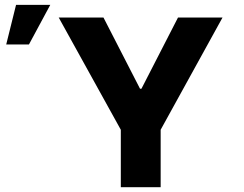

<svg xmlns="http://www.w3.org/2000/svg" viewBox="-20 -780 1017 800"><path d="M411.1 -707 563.5 -410.2H569.3L721.7 -707H907.2L649.4 -239.3V0H483.4V-239.3L224.6 -707ZM46.9 -759.8H189.5L100.6 -594.7H5.9Z"/></svg>

Font: Pretendard ExtraBold
Style: Regular
Weight: 800
Designer: Base glyphs from Inter by Rasmus Andersson; Hangeul glyphs from Noto Sans CJK(Source Han Sans) by Jang Soo-young and Kan
Foundry: Kil Hyung-jin
Version: Version 1.309